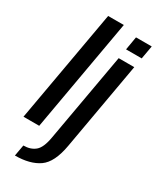

<svg xmlns="http://www.w3.org/2000/svg" viewBox="-260 -859 960 1163"><g transform="rotate(30 220.0 -278.0)"><path d="M-9.5 0 129.5 -785H239L100.5 0ZM63 229.5 77 151.5Q127 151.5 158.5 125.2Q190 99 203 22.5L312.5 -595.5H421.5L313.5 17Q291.5 143.5 229.5 186.5Q167.5 229.5 63 229.5ZM340.5 -757H450.5L434 -664H324.5Z"/></g></svg>

Font: Anybody Medium
Style: Italic
Weight: 500
Italic angle: -10°
Designer: Tyler Finck
Foundry: Etcetera Type Company
Version: Version 1.010; ttfautohint (v1.8.3) -l 8 -r 50 -G 200 -x 14 